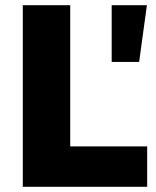

<svg xmlns="http://www.w3.org/2000/svg" viewBox="-20 -721 603 741"><path d="M68 -701H251V-156H548V0H68ZM411 -701H547L517 -482H411Z"/></svg>

Font: Montserrat arm2
Style: Bold
Weight: 700
Designer: Julieta Ulanovsky
Foundry: Julieta Ulanovsky
Version: Version 6.000